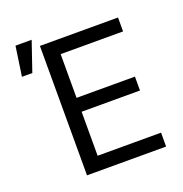

<svg xmlns="http://www.w3.org/2000/svg" viewBox="-137 -893 964 1014"><g transform="rotate(-20 345.0 -386.5)"><path d="M180.4 0V-727.3H619.3V-649.1H268.5V-403.4H596.6V-325.3H268.5V-78.1H625V0ZM35.5 -606.5 59.7 -772.7H150.6L93.8 -606.5Z"/></g></svg>

Font: Inter P
Style: Regular
Weight: 400
Designer: Rasmus Andersson
Foundry: rsms
Version: Version 3.018;git-588b23468